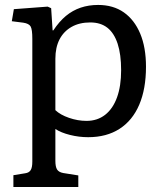

<svg xmlns="http://www.w3.org/2000/svg" viewBox="-20 -541 657 777"><path d="M34.2 215.8V168L82 160.2Q97.2 158.2 104 147.7Q110.8 137.2 110.8 112.8V-383.8Q110.8 -421.9 104 -433.8Q97.2 -445.8 74.2 -449.2L27.8 -455.1L36.1 -503.9L172.9 -514.2L187 -507.8L192.9 -418H195.8Q219.7 -454.1 246.8 -476.6Q273.9 -499 306.4 -510Q338.9 -521 377 -521Q438 -521 481 -491Q523.9 -460.9 547.4 -405Q570.8 -349.1 570.8 -271Q570.8 -181.2 543.5 -117.2Q516.1 -53.2 463.6 -19.5Q411.1 14.2 336.9 14.2Q299.8 14.2 263.4 5.1Q227.1 -3.9 204.1 -19V109.9Q204.1 133.8 210.9 144.8Q217.8 155.8 235.8 159.2L296.9 168.9V215.8ZM330.1 -51.8Q374 -51.8 405.5 -76.4Q437 -101.1 453.6 -147Q470.2 -192.9 470.2 -256.8Q470.2 -320.8 456.1 -364Q441.9 -407.2 414.6 -428.7Q387.2 -450.2 345.2 -450.2Q301.3 -450.2 269.5 -432.1Q237.8 -414.1 220.9 -381.6Q204.1 -349.1 204.1 -303.2V-95.2Q224.1 -76.2 259.5 -64Q294.9 -51.8 330.1 -51.8Z"/></svg>

Font: Literata
Style: Regular
Weight: 400
Designer: Latin by Veronika Burian and Jose Scaglione. Greek by Irene Vlachou. Cyrillic by Vera Evstafieva.
Foundry: TypeTogether
Version: Version 3.002